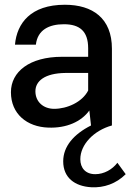

<svg xmlns="http://www.w3.org/2000/svg" viewBox="-20 -528 588 808"><path d="M474 157C453 185 418 205 381 205C340 205 318 179 318 142C318 80 375 21 451 0V-323C451 -451 370 -508 253 -508C109 -508 51 -430 43 -340H131C138 -402 186 -426 249 -426C315 -426 351 -397 351 -325V-289H241C104 -289 26 -226 26 -140C26 -48 94 6 183 9C260 12 322 -16 356 -63L363 0C290 37 246 88 246 151C246 220 295 256 364 260C417 263 469 245 509 205ZM351 -147C326 -98 262 -70 208 -70C163 -70 129 -99 129 -144C129 -186 167 -220 256 -221H351Z"/></svg>

Font: Oakes Medium
Style: Regular
Weight: 500
Designer: Samuel Oakes
Foundry: Samuel Oakes
Version: Version 1.003;PS 001.003;hotconv 1.0.88;makeotf.lib2.5.64775